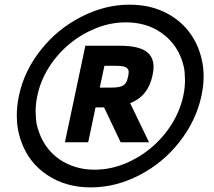

<svg xmlns="http://www.w3.org/2000/svg" viewBox="-20 -710 920 826"><path d="M370.6 96.2Q262.2 96.2 182.6 42.5Q105 -9.3 72.3 -98.6Q52.2 -152.8 52.2 -213.4Q52.2 -253.9 61.5 -297.9Q83.5 -404.8 156.7 -496.6Q227.1 -585 327.6 -636.7Q430.2 -689.9 537.6 -689.9Q619.6 -689.9 684.6 -659.4Q749.5 -628.9 791.3 -575.7Q833 -522.5 848.6 -451.2Q856 -417.5 856 -381.8Q856 -341.3 846.7 -297.9Q823.7 -190.4 751.5 -98.6Q681.2 -9.3 581.5 42.5Q479 96.2 370.6 96.2ZM386.7 20Q452.6 20 515.1 -5.1Q577.6 -30.3 629.4 -73.5Q681.2 -116.7 717.8 -174.6Q754.4 -232.4 768.6 -297.9Q775.9 -332 775.9 -364.7Q775.9 -373.5 774.4 -397.9Q772.9 -422.4 760.3 -457.5Q733.9 -528.3 670.9 -571Q607.9 -613.8 521.5 -613.8Q456.1 -613.8 393.6 -588.9Q331.1 -564 279.3 -521.2Q227.5 -478.5 190.9 -420.9Q154.3 -363.3 140.6 -297.9Q133.3 -263.7 133.3 -231Q133.3 -222.2 134.8 -197.5Q136.2 -172.9 149.2 -137.7Q162.1 -102.5 184.3 -73.5Q206.5 -44.4 237.1 -23.7Q267.6 -2.9 305.2 8.5Q342.8 20 386.7 20ZM621.1 -98.1H499L427.7 -248H391.1L359.4 -98.1H259.3L347.2 -513.2H496.1Q577.1 -513.2 611.3 -486.8Q640.6 -464.4 640.6 -422.4Q640.6 -406.2 636.2 -386.2Q617.7 -296.4 540 -266.1ZM456.1 -333Q478 -333 491.5 -335.7Q504.9 -338.4 512.7 -344.2Q520.5 -350.1 524.4 -359.1Q528.3 -368.2 531 -380.4Q533.7 -392.6 533.7 -401.4Q533.2 -409.7 527.8 -415.5Q522.5 -421.4 511.2 -424.1Q500 -426.8 480 -426.8H429.2L409.2 -333Z"/></svg>

Font: Cadman
Style: Bold Italic
Weight: 700
Italic angle: -12°
Designer: Paul James MIller
Foundry: High-Logic / Made with FontCreator
Version: Version 2.114;March 28, 2021;FontCreator 13.0.0.2683 64-bit